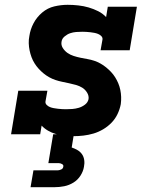

<svg xmlns="http://www.w3.org/2000/svg" viewBox="-20 -558 640 798"><path d="M285 8Q267 8 248.5 6Q230 4 212.5 -1Q195 -6 179.5 -15Q164 -24 153 -36L147 0H26L56 -181H177L169 -136Q168 -128 174 -122Q180 -116 187.5 -113Q195 -110 203.5 -108.5Q212 -107 220.5 -106Q229 -105 237.5 -104.5Q246 -104 254 -104Q267 -104 280.5 -105Q294 -106 307.5 -110Q321 -114 333 -123Q345 -132 348 -146Q350 -160 342 -173Q334 -186 322 -193.5Q310 -201 295.5 -205Q281 -209 267 -212Q253 -215 238.5 -218Q224 -221 210.5 -225.5Q197 -230 184.5 -237Q172 -244 161 -253Q150 -262 140.5 -272.5Q131 -283 123.5 -295Q116 -307 111 -320.5Q106 -334 103 -348.5Q100 -363 99.5 -378Q99 -393 102 -408Q106 -436 119.5 -461.5Q133 -487 155.5 -506Q178 -525 206 -531.5Q234 -538 261 -538Q283 -538 305.5 -535.5Q328 -533 348.5 -527Q369 -521 388 -511.5Q407 -502 421 -487L428 -530H549L519 -349H398L406 -394Q407 -402 401 -408Q395 -414 387.5 -417Q380 -420 372 -421.5Q364 -423 355.5 -424Q347 -425 338.5 -425.5Q330 -426 322 -426Q309 -426 296.5 -425Q284 -424 272 -420Q260 -416 249 -407Q238 -398 236 -386Q233 -371 241 -358.5Q249 -346 260.5 -338Q272 -330 286 -325.5Q300 -321 314.5 -318Q329 -315 343.5 -312.5Q358 -310 371.5 -305.5Q385 -301 397.5 -294Q410 -287 421 -278Q432 -269 441.5 -259Q451 -249 458.5 -237Q466 -225 471.5 -212Q477 -199 480 -184.5Q483 -170 483.5 -155Q484 -140 482 -125Q478 -104 468.5 -84Q459 -64 443.5 -48Q428 -32 408.5 -20.5Q389 -9 368.5 -3Q348 3 327 5.5Q306 8 285 8ZM107 220 119 150H219Q226 150 234 146.5Q242 143 243 135Q245 128 238 124Q231 120 224 120H181L201 0H287L278 55Q290 59 301.5 65.5Q313 72 320.5 82.5Q328 93 330 107Q332 121 329 135Q326 154 314.5 172Q303 190 285 201Q267 212 247 216Q227 220 207 220Z"/></svg>

Font: Iosevka Slab HvExObl
Style: Regular
Weight: 900
Width: 7
Italic angle: -9°
Monospace: yes
Designer: Belleve Invis
Foundry: Belleve Invis
Version: Version 11.1.1; ttfautohint (v1.8.3)